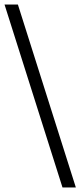

<svg xmlns="http://www.w3.org/2000/svg" viewBox="-22 -740 355 848"><path d="M254 88 -2 -720H57L313 88Z"/></svg>

Font: Mukta Vaani Light
Style: Regular
Weight: 300
Designer: Noopur Datye, Girish Dalvi, Yashodeep Gholap, Pallavi Karambelkar
Foundry: Ek Type
Version: Version 2.538;PS 1.000;hotconv 16.6.51;makeotf.lib2.5.65220;